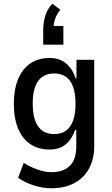

<svg xmlns="http://www.w3.org/2000/svg" viewBox="-20 -818 600 1027"><path d="M253 189Q210 189 162 174Q114 159 77 133L107 53Q130 68 155.5 79Q181 90 206.5 96.5Q232 103 254 103Q319 103 353.5 69Q388 35 388 -34V-123H382Q365 -74 331.5 -46Q298 -18 244 -18Q186 -18 143 -46.5Q100 -75 77 -130Q54 -185 54 -263Q54 -340 77 -395Q100 -450 143 -479Q186 -508 245 -508Q298 -508 332.5 -479.5Q367 -451 385 -398H389V-498H484V-37Q484 32 456.5 83Q429 134 377.5 161.5Q326 189 253 189ZM270 -101Q327 -101 355.5 -142.5Q384 -184 384 -263Q384 -343 355.5 -384Q327 -425 270 -425Q213 -425 184 -384.5Q155 -344 155 -263Q155 -183 184 -142Q213 -101 270 -101ZM211 -579V-654Q211 -696 222 -733Q233 -770 260 -798L303 -766Q283 -742 274.5 -716Q266 -690 266 -664L247 -679H319V-579Z"/></svg>

Font: Nunito Sans 7pt Condensed SemiBold
Style: Regular
Weight: 600
Width: 3
Designer: Vernon Adams
Foundry: Vernon Adams
Version: Version 3.101;gftools[0.9.27]